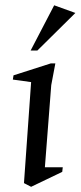

<svg xmlns="http://www.w3.org/2000/svg" viewBox="-20 -701 305 725"><path d="M97.5 4.4 70.5 -9.6 97.5 -391 28.5 -400.5 31 -416.5 171.5 -461.5H189L173.5 -379.5L149.5 -69.4H217L215 -52ZM95.6 -510.1 184.6 -681 264.6 -652.1 121 -510.1Z"/></svg>

Font: Ancizar Serif Light
Style: Italic
Weight: 300
Italic angle: -4°
Designer: Cesar Puertas, Viviana Monsalve, Julian Moncada, Julian Prieto, Jose Castro, Felipe Aragon, Mariel Hernandez, Sara Alarc
Version: Version 8.100